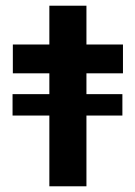

<svg xmlns="http://www.w3.org/2000/svg" viewBox="-20 -653 473 673"><path d="M24 -323H153V-396H25V-497H153V-633H283V-497H411V-396H283V-323H409V-248H283V0H153V-248H24Z"/></svg>

Font: Syne Modified
Style: Bold
Weight: 700
Designer: Lucas Descroix
Foundry: Bonjour Monde
Version: Version 2.200